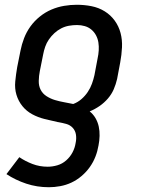

<svg xmlns="http://www.w3.org/2000/svg" viewBox="-20 -562 590 805"><path d="M185 223Q135 223 90 208Q45 193 7 168L61 97Q86 114 116 125.5Q146 137 180 137Q200 137 220.5 131Q241 125 257.5 110.5Q274 96 284 77Q294 58 297 38Q301 20 298.5 3Q296 -14 285 -26Q274 -38 257.5 -42.5Q241 -47 224 -50H223Q195 -56 167 -63Q139 -70 115 -83Q91 -96 74 -117Q57 -138 49 -164.5Q41 -191 44 -221Q47 -251 52 -280L66 -350Q71 -376 81 -402Q91 -428 107.5 -451Q124 -474 147 -492.5Q170 -511 196 -522Q222 -533 249 -537.5Q276 -542 302 -542Q334 -542 364 -536Q394 -530 419 -514.5Q444 -499 461 -475.5Q478 -452 485.5 -423.5Q493 -395 491.5 -363.5Q490 -332 484 -300L471 -231Q466 -209 457 -188Q448 -167 432.5 -149Q417 -131 397.5 -117.5Q378 -104 356 -95Q371 -83 380.5 -66.5Q390 -50 394 -31.5Q398 -13 397.5 7.5Q397 28 393 48Q389 72 380 95Q371 118 356.5 138.5Q342 159 322 176Q302 193 279.5 203.5Q257 214 232.5 218.5Q208 223 185 223ZM287 -126Q306 -133 321.5 -146.5Q337 -160 348 -176.5Q359 -193 365.5 -211Q372 -229 376 -247L389 -316Q393 -334 394 -351Q395 -368 392.5 -384Q390 -400 382.5 -414Q375 -428 363 -438Q351 -448 335.5 -452.5Q320 -457 303 -457Q286 -457 269 -454Q252 -451 236.5 -443Q221 -435 208 -423Q195 -411 185 -396.5Q175 -382 169.5 -366Q164 -350 161 -334L147 -264Q143 -244 142.5 -223Q142 -202 150.5 -185.5Q159 -169 175.5 -158.5Q192 -148 210.5 -142.5Q229 -137 248.5 -133.5Q268 -130 287 -126Z"/></svg>

Font: Lode Dark
Style: Bold Italic
Weight: 700
Italic angle: -11°
Monospace: yes
Designer: Belleve Invis
Foundry: Belleve Invis
Version: Version 29.2.0; ttfautohint (v1.8.3)